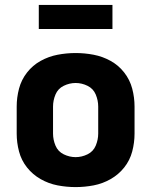

<svg xmlns="http://www.w3.org/2000/svg" viewBox="-20 -754 616 782"><path d="M288 8Q325 8 361.5 1Q398 -6 430.5 -24.5Q463 -43 486 -72Q509 -101 518.5 -137Q528 -173 528 -210V-320Q528 -357 518.5 -393Q509 -429 486 -458.5Q463 -488 430.5 -506Q398 -524 361.5 -531Q325 -538 288 -538Q251 -538 214.5 -531Q178 -524 145.5 -506Q113 -488 90 -458.5Q67 -429 57.5 -393Q48 -357 48 -320V-210Q48 -173 57.5 -137Q67 -101 90 -72Q113 -43 145.5 -24.5Q178 -6 214.5 1Q251 8 288 8ZM288 -114Q263 -114 239.5 -125.5Q216 -137 206 -161Q196 -185 196 -210V-320Q196 -345 206 -369Q216 -393 239.5 -404.5Q263 -416 288 -416Q313 -416 336.5 -404.5Q360 -393 370 -369Q380 -345 380 -320V-210Q380 -185 370 -161Q360 -137 336.5 -125.5Q313 -114 288 -114ZM138 -636H438V-734H138Z"/></svg>

Font: Iosevka Sparkle Heavy
Style: Regular
Weight: 900
Designer: Belleve Invis
Foundry: Belleve Invis
Version: Version 4.5.0; ttfautohint (v1.8.3)